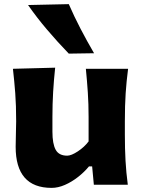

<svg xmlns="http://www.w3.org/2000/svg" viewBox="-20 -893 690 928"><path d="M229.5 15.1Q55.7 15.1 55.7 -183.6Q55.7 -220.2 56.9 -248.3Q58.1 -276.4 58.1 -306.2Q58.1 -384.8 53.7 -442.6Q49.3 -500.5 42.5 -560.5L246.6 -565.9Q240.2 -505.9 236.8 -448.2Q233.4 -390.6 233.4 -328.1V-256.3Q233.4 -198.2 249 -169.4Q264.6 -140.6 304.7 -140.6Q324.7 -140.6 356.2 -161.4Q387.7 -182.1 408.2 -209.5V-328.1Q408.2 -390.6 404.5 -445.6Q400.9 -500.5 395 -560.5H599.1Q591.3 -500.5 587.4 -442.6Q583.5 -384.8 583.5 -306.2V-242.2Q583.5 -172.9 586.7 -116.2Q589.8 -59.6 597.7 0H433.6L425.3 -88.9H410.2Q387.2 -61 356.9 -37.4Q326.7 -13.7 293.7 0.7Q260.7 15.1 229.5 15.1ZM312.5 -633.8Q257.8 -690.4 207.8 -749.3Q157.7 -808.1 115.7 -868.7L312.5 -873Q338.4 -813.5 369.1 -754.4Q399.9 -695.3 434.6 -635.7Z"/></svg>

Font: Pinar DS4-Bold
Style: Regular
Weight: 700
Designer: Amin Abedi
Version: Version 2.000